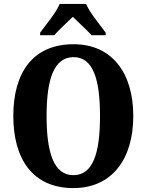

<svg xmlns="http://www.w3.org/2000/svg" viewBox="-20 -951 749 981"><path d="M185 -784V-771H257C278 -796 324 -837 352 -865C378 -839 430 -792 448 -771H520V-784C493 -822 438 -886 420 -931H285C267 -886 212 -822 185 -784ZM355 10C551 10 661 -137 661 -358C661 -580 551 -725 356 -725C148 -725 48 -580 48 -359C48 -137 148 10 355 10ZM355 -56C256 -56 218 -168 218 -358C218 -548 256 -659 356 -659C455 -659 491 -548 491 -358C491 -168 455 -56 355 -56Z"/></svg>

Font: Noto Serif Khmer Condensed ExtraBold
Style: Regular
Weight: 800
Width: 3
Designer: Danh Hong and the Monotype Design Team
Foundry: Monotype Imaging Inc.
Version: Version 2.004